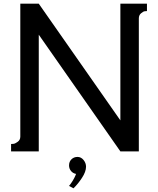

<svg xmlns="http://www.w3.org/2000/svg" viewBox="-20 -820 856 1040"><path d="M378 200 354 187Q365 174 374.5 158Q384 142 388 132L392 122Q375 119 364.5 106Q354 93 354 76Q354 56 367 43Q380 30 400 30Q419 30 432.5 46.5Q446 63 446 83Q446 110 424 143.5Q402 177 378 200ZM190 0H40V-40Q46 -40 54 -41Q62 -42 76 -52Q90 -62 90 -80V-800H190L632 -168V-800H776V-760Q771 -760 763.5 -759Q756 -758 744 -748Q732 -738 732 -720V0H632L190 -632Z"/></svg>

Font: Laverick
Style: Regular
Weight: 400
Designer: Daniel Pimley
Foundry: Daniel Pimley
Version: Version 1.000;PS 001.001;hotconv 1.0.56